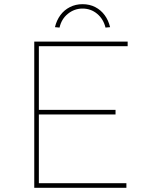

<svg xmlns="http://www.w3.org/2000/svg" viewBox="-20 -899 730 919"><path d="M144 0V-700H591V-678H166V-22H585V0ZM157 -351V-373H533V-351ZM265 -767 243 -769Q251 -802 269 -826.5Q287 -851 314.5 -865Q342 -879 375 -879Q409 -879 436 -865Q463 -851 481 -826.5Q499 -802 507 -769L485 -767Q475 -808 445 -833Q415 -858 375 -858Q336 -858 305 -833Q274 -808 265 -767Z"/></svg>

Font: Lexend Exa Thin
Style: Regular
Weight: 250
Designer: Bonnie Shaver-Troup, Thomas Jockin
Foundry: Lexend
Version: Version 1.007